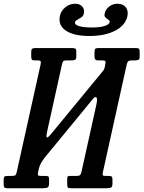

<svg xmlns="http://www.w3.org/2000/svg" viewBox="-58 -1007 768 1027"><path d="M570 -987Q599.5 -987 614.5 -968.5Q629.5 -950 623.5 -921Q613 -871.5 558.2 -843Q503.5 -814.5 420.5 -814.5Q336.5 -814.5 294.2 -843.2Q252 -872 262.5 -922Q268.5 -950 291.8 -968.5Q315 -987 344 -987Q369 -987 382 -972Q395 -957 390.5 -935Q387.5 -921 376.8 -913.8Q366 -906.5 355.5 -901.2Q345 -896 343 -888Q340.5 -875.5 363.5 -867.8Q386.5 -860 434.5 -860Q477 -860 501.5 -868Q526 -876 528.5 -888Q530.5 -896 522.2 -901.2Q514 -906.5 506.2 -913.8Q498.5 -921 502 -935Q506.5 -957 526 -972Q545.5 -987 570 -987ZM504.5 -659Q508 -674.5 505.8 -679.2Q503.5 -684 488.5 -684H465Q447.5 -684 447.5 -704V-727.5Q447.5 -742 451.8 -746Q456 -750 470 -750H668Q680.5 -750 684.8 -746.8Q689 -743.5 689 -730V-702Q689 -690.5 682.8 -687.2Q676.5 -684 664.5 -684H651Q635 -684 629 -680.2Q623 -676.5 619.5 -660.5L492 -84.5Q489.5 -73.5 492 -69.8Q494.5 -66 506 -66H522Q533.5 -66 538.5 -63.2Q543.5 -60.5 543.5 -48.5V-24.5Q543.5 -7 535.5 -3.5Q527.5 0 511 0H323.5Q308.5 0 305 -4.2Q301.5 -8.5 301.5 -24V-47.5Q301.5 -58.5 303.5 -62.2Q305.5 -66 316.5 -66H352Q366 -66 370.8 -71.2Q375.5 -76.5 378.5 -91L457 -445Q465 -480.5 457.2 -486.2Q449.5 -492 437.5 -476L179.5 -162Q171.5 -151.5 162.8 -137Q154 -122.5 150 -105.5L146 -87.5Q143 -75 145.2 -70.5Q147.5 -66 160.5 -66H186Q196.5 -66 200.5 -63Q204.5 -60 204.5 -48.5V-26Q204.5 -8.5 196.5 -4.2Q188.5 0 171.5 0H-15.5Q-29 0 -33.8 -3.8Q-38.5 -7.5 -38.5 -22V-43.5Q-38.5 -57.5 -34.5 -61.8Q-30.5 -66 -17 -66H4.5Q17.5 -66 22.8 -68.8Q28 -71.5 31 -84.5L159.5 -664Q162 -676.5 158.5 -680.2Q155 -684 143 -684H127.5Q115 -684 112 -688.8Q109 -693.5 109 -708V-729.5Q109 -742.5 114.2 -746.2Q119.5 -750 131.5 -750H327.5Q339 -750 344.5 -747Q350 -744 350 -731.5V-703.5Q350 -691 344.2 -687.5Q338.5 -684 326 -684H298Q285 -684 280.8 -680Q276.5 -676 273.5 -662.5L196 -312Q187.5 -275.5 192.5 -272.2Q197.5 -269 214.5 -289.5L487.5 -621Q492.5 -627 496 -631.5Q499.5 -636 502 -646.5Z"/></svg>

Font: Besley* Condensed Medium
Style: Italic
Weight: 500
Width: 3
Italic angle: -13°
Designer: Owen Earl
Foundry: indestructible type*
Version: Version 3.000; ttfautohint (v1.8.3)